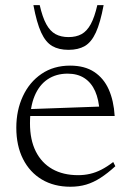

<svg xmlns="http://www.w3.org/2000/svg" viewBox="-20 -700 497 730"><path d="M246.5 -450.5Q302 -450.5 338.2 -426.5Q374.5 -402.5 393.5 -359.8Q412.5 -317 416 -259H87L86.5 -285L380 -295.5L358.5 -275.5Q356 -321 341.8 -353.2Q327.5 -385.5 301.2 -402.8Q275 -420 237 -420Q193.5 -420 161.2 -398.5Q129 -377 111.5 -335Q94 -293 94 -231Q94 -168.5 116 -124.5Q138 -80.5 179 -57.2Q220 -34 277 -34Q300.5 -34 322.2 -39Q344 -44 365.5 -55Q387 -66 410.5 -84L418.5 -68Q389 -41 362.2 -23.8Q335.5 -6.5 307.8 1.8Q280 10 247.5 10Q185.5 10 139.2 -17.5Q93 -45 67.5 -95.5Q42 -146 42 -214.5Q42 -280.5 67 -334.2Q92 -388 138 -419.2Q184 -450.5 246.5 -450.5ZM240.5 -559Q269.5 -559 290 -570.2Q310.5 -581.5 325 -608Q339.5 -634.5 350 -680.5H374Q361.5 -613.5 344.5 -576.5Q327.5 -539.5 302.5 -525Q277.5 -510.5 240.5 -510.5Q203.5 -510.5 178.5 -525Q153.5 -539.5 136.5 -576.5Q119.5 -613.5 107 -680.5H131Q141.5 -634.5 156 -608Q170.5 -581.5 191.2 -570.2Q212 -559 240.5 -559Z"/></svg>

Font: Newsreader 16pt 16pt Light
Style: Regular
Weight: 300
Version: Version 1.003